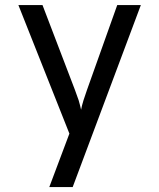

<svg xmlns="http://www.w3.org/2000/svg" viewBox="-20 -570 639 770"><path d="M177.7 180.2 258.3 -34.2 53.7 -549.8H150.4L280.3 -210Q288.1 -189.9 295.4 -168Q301.8 -146 305.2 -129.9Q308.1 -146 314.9 -168Q321.8 -189.9 329.1 -210L450.2 -549.8H544.9L271.5 180.2Z"/></svg>

Font: UDEV Gothic 35
Style: Regular
Weight: 400
Version: v2.1.0; ttfautohint (v1.8.4.7-5d5b-dirty) -l 6 -r 45 -G 200 